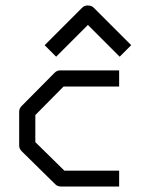

<svg xmlns="http://www.w3.org/2000/svg" viewBox="-20 -732 580 701"><path d="M164 -546 143 -567 280 -704Q288 -712 300 -712Q314 -712 322 -704L459 -567L438 -546L417 -525L301 -641L185 -525ZM415 -475V-416H212L109 -312V-213L215 -109H415V-51H203Q190 -51 182 -59L59 -180Q50 -189 50 -201V-324Q50 -336 59 -345L179 -466Q188 -475 199 -475Z"/></svg>

Font: IBM 3270
Style: Regular
Weight: 400
Monospace: yes
Version: Version 2.3.1